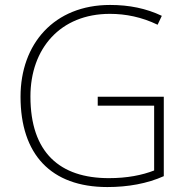

<svg xmlns="http://www.w3.org/2000/svg" viewBox="-20 -746 762 776"><path d="M375 -355V-319H603V-57C554 -38 494 -26 420 -26C222 -26 103 -129 103 -356C103 -550 224 -690 424 -690C488 -690 553 -677 617 -646L634 -682C571 -712 502 -726 425 -726C199 -726 63 -569 63 -355C63 -123 185 10 414 10C497 10 575 -4 642 -34V-355Z"/></svg>

Font: Noto Sans Gurmukhi UI ExtraLight
Style: Regular
Weight: 200
Designer: Jelle Bosma - Monotype Design Team
Foundry: Monotype Imaging Inc.
Version: Version 2.004